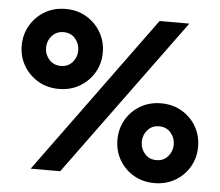

<svg xmlns="http://www.w3.org/2000/svg" viewBox="-52 -775 972 849"><g transform="rotate(5 434.0 -350.5)"><path d="M624 -700 113 0H244L756 -700ZM592 -161Q592 -191 611.5 -213.5Q631 -236 663 -236Q695 -236 714.5 -213.5Q734 -191 734 -161Q734 -131 714.5 -108.5Q695 -86 663 -86Q631 -86 611.5 -108.5Q592 -131 592 -161ZM484 -161Q484 -112 507 -72Q530 -32 570.5 -8Q611 16 663 16Q715 16 755.5 -8Q796 -32 819 -72Q842 -112 842 -161Q842 -210 819 -250Q796 -290 755.5 -314Q715 -338 663 -338Q611 -338 570.5 -314Q530 -290 507 -250Q484 -210 484 -161ZM134 -539Q134 -569 154 -591.5Q174 -614 206 -614Q238 -614 257.5 -591.5Q277 -569 277 -539Q277 -509 257.5 -486.5Q238 -464 206 -464Q174 -464 154 -486.5Q134 -509 134 -539ZM26 -539Q26 -490 49.5 -450Q73 -410 113.5 -386Q154 -362 206 -362Q258 -362 298.5 -386Q339 -410 362.5 -450Q386 -490 386 -539Q386 -588 362.5 -628.5Q339 -669 298.5 -693Q258 -717 206 -717Q154 -717 113.5 -693Q73 -669 49.5 -628.5Q26 -588 26 -539Z"/></g></svg>

Font: Jost-600-Semi-PL
Style: Regular
Weight: 600
Version: Version 3.300; ttfautohint (v0.97) -l 8 -r 50 -G 200 -x 14 -